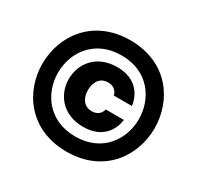

<svg xmlns="http://www.w3.org/2000/svg" viewBox="-154 -888 1104 1076"><g transform="rotate(30 398.0 -350.0)"><path d="M398 10C640 10 761 -170 761 -350C761 -530 640 -710 398 -710C157 -710 35 -530 35 -350C35 -170 157 10 398 10ZM398 -88C224 -88 136 -219 136 -350C136 -481 223 -612 398 -612C572 -612 659 -481 659 -350C659 -219 572 -88 398 -88ZM409 -157C579 -157 588 -305 588 -305H471C471 -305 464 -257 407 -257C355 -257 330 -300 330 -350C330 -400 355 -443 407 -443C464 -443 471 -395 471 -395H588C588 -395 579 -543 409 -543C272 -543 206 -446 206 -350C206 -254 272 -157 409 -157Z"/></g></svg>

Font: Be Vietnam Pro ExtraBold
Style: Regular
Weight: 800
Designer: Lam Bao, Tony Le, Vietanh Nguyen
Foundry: Yellow Type Foundry
Version: Version 1.002